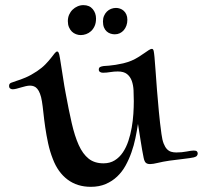

<svg xmlns="http://www.w3.org/2000/svg" viewBox="-20 -742 784 742"><path d="M201.2 -543Q204.1 -543 206.5 -538.6Q209 -534.2 211.9 -516.1Q218.8 -475.1 223.6 -441.9Q228.5 -408.7 233.9 -380.9Q245.6 -316.9 257.1 -266.6Q268.6 -216.3 284.2 -181.6Q299.8 -147 322.5 -128.9Q345.2 -110.8 379.9 -110.8Q404.8 -110.8 423.3 -122.3Q441.9 -133.8 454.8 -153.1Q467.8 -172.4 476.1 -197.3Q484.4 -222.2 489 -248.8Q493.7 -275.4 495.4 -302Q497.1 -328.6 497.1 -351.1Q497.1 -372.1 496.1 -392.6Q495.1 -413.1 489.3 -429.4Q483.4 -445.8 470.9 -455.8Q458.5 -465.8 435.1 -465.8Q420.9 -465.8 406.2 -463.4Q391.6 -460.9 377.9 -460.9Q371.1 -460.9 366.5 -463.9Q361.8 -466.8 361.8 -473.1Q361.8 -480.5 367.2 -483.2Q372.6 -485.8 380.9 -486.8Q389.6 -487.3 401.4 -488.3Q413.1 -489.3 427 -491.5Q440.9 -493.7 456.5 -497.3Q472.2 -501 488.8 -507.8Q502.4 -513.7 514.9 -521.5Q527.3 -529.3 537.4 -536.4Q547.4 -543.5 554.9 -548.3Q562.5 -553.2 566.9 -553.2Q572.3 -553.2 574 -544.7Q575.7 -536.1 577.1 -521Q579.1 -500.5 581.3 -467.3Q583.5 -434.1 586.7 -394Q589.8 -354 594 -310.3Q598.1 -266.6 604 -224.1Q606.9 -201.7 612.3 -187.7Q617.7 -173.8 625 -166Q632.3 -158.2 641.4 -155.5Q650.4 -152.8 661.1 -152.8Q683.1 -152.8 701.4 -156.5Q719.7 -160.2 729 -160.2Q738.3 -160.2 741.2 -156.7Q744.1 -153.3 744.1 -148.9Q744.1 -144.5 741.2 -140.4Q738.3 -136.2 729 -133.8Q715.3 -130.9 691.4 -128.2Q667.5 -125.5 634.8 -121.1Q608.4 -117.2 589.6 -112.5Q570.8 -107.9 560.1 -107.9Q549.3 -107.9 543.7 -112.8Q538.1 -117.7 535.2 -131.8Q532.2 -146 529.3 -162.8Q526.4 -179.7 523.7 -196.8Q521 -213.9 518.3 -231Q515.6 -248 513.2 -263.2Q509.3 -236.8 503.4 -208.5Q497.6 -180.2 488 -153.1Q478.5 -126 465.1 -101.8Q451.7 -77.6 432.6 -59.6Q413.6 -41.5 388.4 -30.8Q363.3 -20 331.1 -20Q278.3 -20 241 -48.1Q203.6 -76.2 184.1 -127.9Q172.9 -156.2 166 -188Q159.2 -219.7 154.8 -250Q150.4 -280.3 147.7 -306.4Q145 -332.5 142.1 -350.1Q139.2 -368.2 134.5 -380.1Q129.9 -392.1 124 -398.9Q118.2 -405.8 111.1 -408.4Q104 -411.1 96.2 -411.1Q88.4 -411.1 79.3 -408.9Q70.3 -406.7 61.3 -404.1Q52.2 -401.4 43.9 -399.2Q35.6 -397 28.8 -397Q24.4 -397 19.8 -399.7Q15.1 -402.3 15.1 -410.2Q15.1 -418.9 22.9 -422.1Q30.8 -425.3 43 -429.2Q58.1 -433.6 78.9 -442.4Q99.6 -451.2 123 -466.8Q142.6 -480 155.5 -493.4Q168.5 -506.8 177 -517.8Q185.5 -528.8 191.2 -535.9Q196.8 -543 201.2 -543ZM302.2 -722.2Q325.7 -722.2 338.4 -706.8Q351.1 -691.4 351.1 -670.4Q351.1 -653.3 345.7 -641.4Q340.3 -629.4 331.8 -621.6Q323.2 -613.8 312.7 -610.1Q302.2 -606.4 292 -606.4Q282.7 -606.4 273.7 -609.9Q264.6 -613.3 257.8 -619.9Q251 -626.5 246.6 -636.7Q242.2 -647 242.2 -660.2Q242.2 -673.8 247.1 -685.1Q252 -696.3 260.5 -704.6Q269 -712.9 279.8 -717.5Q290.5 -722.2 302.2 -722.2ZM428.2 -711.4Q436 -711.4 443.8 -708.7Q451.7 -706.1 458 -700.4Q464.4 -694.8 468.3 -686Q472.2 -677.2 472.2 -665.5Q472.2 -653.3 468.5 -643.1Q464.8 -632.8 458.3 -625.2Q451.7 -617.7 442.9 -613.5Q434.1 -609.4 423.8 -609.4Q415 -609.4 407 -612.1Q398.9 -614.7 392.3 -620.6Q385.7 -626.5 381.8 -636Q377.9 -645.5 377.9 -659.2Q377.9 -671.4 382.1 -680.9Q386.2 -690.4 393.1 -697.3Q399.9 -704.1 409.2 -707.8Q418.5 -711.4 428.2 -711.4Z"/></svg>

Font: Henny Penny
Style: Regular
Weight: 400
Version: Version 1.001